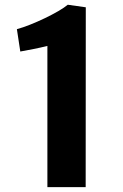

<svg xmlns="http://www.w3.org/2000/svg" viewBox="-20 -770 506 790"><path d="M175 0V-581Q146.5 -574 119 -568.5Q91.5 -563 63.5 -558L49.5 -650Q73.5 -656.5 103.8 -668.5Q134 -680.5 164.2 -695Q194.5 -709.5 219.8 -724.2Q245 -739 259 -750.5L333 -740L332.5 0Z"/></svg>

Font: Koeln Type Sans
Style: Bold
Weight: 700
Designer: Eben Sorkin
Foundry: Eben Sorkin
Version: Version 2.001